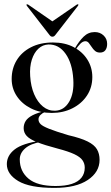

<svg xmlns="http://www.w3.org/2000/svg" viewBox="-20 -647 530 913"><path d="M305.5 -4Q243.5 -22.5 213 -34.8Q182.5 -47 172.8 -57Q163 -67 163 -79.5Q163 -91 172.2 -100.2Q181.5 -109.5 195 -115L196 -119.5Q157 -110.5 134.5 -98.8Q112 -87 102.2 -71.8Q92.5 -56.5 92.5 -37.5Q92.5 -16.5 106.8 -0.8Q121 15 156.2 29Q191.5 43 254 59.5Q305.5 73 333.5 86.2Q361.5 99.5 372.2 115Q383 130.5 383 150Q383 178 367.5 197.8Q352 217.5 321.2 227.5Q290.5 237.5 244 237.5Q157 237.5 115.5 202.5Q74 167.5 74 111Q74 81 99.8 58.5Q125.5 36 176 27.5L174.5 22Q87 34.5 49.8 63.5Q12.5 92.5 12.5 133.5Q12.5 181.5 67 214Q121.5 246.5 239 246.5Q341 246.5 397.2 209Q453.5 171.5 453.5 113Q453.5 84 441 62.8Q428.5 41.5 396.2 25.5Q364 9.5 305.5 -4ZM331.5 -409.5 338.5 -409Q350.5 -427.5 362.2 -439.2Q374 -451 386 -451Q395.5 -451 402.2 -442.8Q409 -434.5 415.8 -423.8Q422.5 -413 431.8 -405Q441 -397 455.5 -397Q472.5 -397 481 -408.2Q489.5 -419.5 489.5 -438.5Q489.5 -462.5 472.5 -478.5Q455.5 -494.5 430.5 -494.5Q400 -494.5 377.8 -472.8Q355.5 -451 336 -417ZM419 -280.5Q419 -326 395.8 -363.2Q372.5 -400.5 330.5 -422.8Q288.5 -445 232 -445Q171.5 -445 127.2 -422.2Q83 -399.5 59.2 -360.2Q35.5 -321 35.5 -271.5Q35.5 -226.5 59.8 -190Q84 -153.5 126.8 -131.8Q169.5 -110 226.5 -110Q280.5 -110 324.2 -132Q368 -154 393.5 -192.5Q419 -231 419 -280.5ZM210.5 -435.5Q260 -436.5 292 -391.2Q324 -346 328.5 -270Q333 -203.5 308.5 -162.5Q284 -121.5 241.5 -120.5Q210 -119.5 184.2 -140.5Q158.5 -161.5 142.5 -198.8Q126.5 -236 123.5 -285Q120.5 -329 131.2 -362.8Q142 -396.5 162.5 -415.5Q183 -434.5 210.5 -435.5ZM248.5 -532 114 -625Q111.5 -626 109.5 -626.5Q107.5 -627 106.5 -626Q106 -625.5 106 -623.8Q106 -622 107.5 -619.5L213.5 -483Q217.5 -477.5 221 -475Q224.5 -472.5 229 -472.5Q234 -472.5 237.5 -475Q241 -477.5 245 -483L351 -619.5Q352.5 -622 352.8 -623.8Q353 -625.5 352 -626Q351 -627 349 -626.5Q347 -626 345 -625L209.5 -532Z"/></svg>

Font: Fraunces 120pt
Style: Regular
Weight: 400
Version: Version 1.000;[b76b70a41]